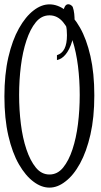

<svg xmlns="http://www.w3.org/2000/svg" viewBox="-30 -854 462 880"><path d="M259.3 -752.4Q233.4 -783.7 196.8 -783.7Q160.2 -783.7 134.3 -752.2Q108.4 -720.7 91.1 -668.2Q73.7 -615.7 65.7 -551.3Q57.6 -486.8 57.6 -418.5Q57.6 -350.1 65.7 -285.6Q73.7 -221.2 91.1 -169.4Q108.4 -117.7 134.3 -85.9Q160.2 -54.2 196.8 -54.2Q233.4 -54.2 259.3 -85.9Q285.2 -117.7 302.2 -169.4Q319.3 -221.2 327.4 -285.6Q335.4 -350.1 335.4 -418.5Q335.4 -486.8 327.4 -551.3Q319.3 -615.7 302.5 -668.2Q285.6 -720.7 259.3 -752.4ZM124 -21Q87.4 -47.9 56.9 -100.6Q26.4 -153.3 8.3 -231.9Q-9.8 -310.5 -9.8 -411.9Q-9.8 -513.2 8.3 -591.6Q26.4 -669.9 56.9 -724.1Q87.4 -778.3 124 -806.2Q159.7 -834 196.8 -834Q233.9 -834 269.5 -807.6Q306.2 -780.8 336.4 -727.8Q366.7 -674.8 384.5 -596.7Q402.3 -518.6 402.3 -417Q402.3 -315.4 384.5 -237.3Q366.7 -159.2 336.7 -104.5Q306.6 -49.8 269.5 -22Q233.9 5.9 196.8 5.9Q159.7 5.9 124 -21ZM312 -754.9Q312 -703.6 300.5 -664.8Q289.1 -626 269.5 -603Q252.4 -583 231 -578.6V-601.1Q254.4 -608.4 265.6 -630.9Q276.9 -653.3 276.9 -692.4Q276.9 -719.7 272.7 -735.4Q268.6 -751 264.4 -763.9Q260.3 -776.9 260.3 -794.9Q260.3 -809.6 266.6 -822.8Q272.5 -834.5 282.7 -834.5Q286.6 -834.5 291.7 -832.5Q296.9 -830.6 303.2 -822.8Q308.6 -807.1 310.3 -790.5Q312 -773.9 312 -754.9Z"/></svg>

Font: Scarab Serif
Style: Condensed-Light
Weight: 300
Designer: John Roberts
Foundry: Scarab
Version: 1.0